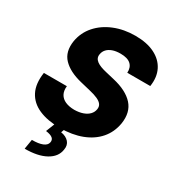

<svg xmlns="http://www.w3.org/2000/svg" viewBox="-227 -860 1099 1219"><g transform="rotate(30 322.0 -250.5)"><path d="M276.9 9.8Q185.5 9.3 122.3 -18.3Q59.1 -45.9 30.5 -101.8Q2 -157.7 14.6 -242.2H183.1Q179.2 -207.5 192.1 -183.8Q205.1 -160.2 232.2 -148.2Q259.3 -136.2 298.3 -135.7Q334 -136.2 360.8 -145.8Q387.7 -155.3 403.8 -172.4Q419.9 -189.5 423.3 -211.9Q426.8 -231.9 416.7 -246.6Q406.7 -261.2 382.8 -272.2Q358.9 -283.2 320.3 -292L247.6 -309.6Q157.2 -331.5 110.8 -379.9Q64.5 -428.2 77.6 -511.7Q89.4 -579.6 134.3 -630.4Q179.2 -681.2 248.3 -709.2Q317.4 -737.3 400.9 -737.3Q485.4 -737.3 542.7 -708.7Q600.1 -680.2 626 -628.7Q651.9 -577.1 641.1 -507.8H472.7Q475.1 -547.9 451.2 -569.8Q427.2 -591.8 376 -591.8Q341.8 -591.8 317.6 -583Q293.5 -574.2 279.5 -558.8Q265.6 -543.5 262.2 -523.4Q258.8 -507.3 263.9 -494.9Q269 -482.4 281.7 -472.9Q294.4 -463.4 313.2 -456.3Q332 -449.2 356 -443.8L415.5 -429.7Q467.3 -418 505.4 -398.4Q543.5 -378.9 567.6 -352.1Q591.8 -325.2 600.3 -290Q608.9 -254.9 602.1 -211.4Q590.3 -142.1 547.6 -92.8Q504.9 -43.5 436.3 -17.1Q367.7 9.3 276.9 9.8ZM239.7 -2.9H309.6L297.9 29.3Q335.9 35.2 356 57.9Q376 80.6 369.1 116.2Q360.8 171.9 302.7 203.9Q244.6 235.8 149.4 235.4L161.1 164.1Q209.5 164.6 237.8 153.1Q266.1 141.6 270.5 120.1Q275.4 99.1 260.5 86.9Q245.6 74.7 210.9 70.3Z"/></g></svg>

Font: Inter Tight ExtraBold
Style: Italic
Weight: 800
Italic angle: -9.39999°
Designer: Rasmus Andersson
Foundry: rsms
Version: Version 3.004